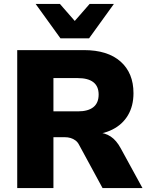

<svg xmlns="http://www.w3.org/2000/svg" viewBox="-20 -961 758 981"><path d="M68 0V-705H409Q530 -705 596 -646.5Q662 -588 662 -485Q662 -420 634 -372.5Q606 -325 554 -299Q502 -273 429 -271L436 -284H477Q516 -283 545.5 -263.5Q575 -244 597 -203L708 0H504L384 -221Q377 -235 365.5 -243.5Q354 -252 340.5 -256Q327 -260 311 -260H253V0ZM253 -392H378Q430 -392 457 -413.5Q484 -435 484 -478Q484 -520 457 -541Q430 -562 377 -562H253ZM289 -765 162 -941H286L362 -854L438 -941H562L435 -765Z"/></svg>

Font: Nunito Sans 11pt Black
Style: Regular
Weight: 900
Version: Version 3.101;gftools[0.9.27]